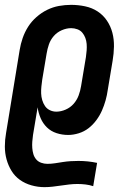

<svg xmlns="http://www.w3.org/2000/svg" viewBox="-22 -548 542 791"><path d="M161 223Q134 223 107.5 215.5Q81 208 60 193Q39 178 25.5 156Q12 134 5 108.5Q-2 83 -2 55.5Q-2 28 3 0L59 -342Q63 -367 71.5 -391.5Q80 -416 94 -438Q108 -460 128.5 -478Q149 -496 172.5 -507.5Q196 -519 221 -523.5Q246 -528 271 -528Q300 -528 328.5 -522Q357 -516 380 -501Q403 -486 418.5 -463Q434 -440 441 -413Q448 -386 447.5 -356.5Q447 -327 442 -298L422 -178Q419 -156 413 -134.5Q407 -113 398 -92.5Q389 -72 375 -53Q361 -34 343 -20Q325 -6 302.5 1Q280 8 259 8Q234 8 211 0.5Q188 -7 171.5 -23Q155 -39 145.5 -61Q136 -83 133 -106L114 8Q112 22 111 35.5Q110 49 111 62Q112 75 115.5 87Q119 99 127 108.5Q135 118 147.5 122.5Q160 127 173 127Q189 127 205 124.5Q221 122 237 119.5Q253 117 269 116Q285 115 301 115Q321 115 340 117Q359 119 378 123L362 219Q347 214 330.5 212Q314 210 297 210Q280 210 263 212Q246 214 229 216.5Q212 219 195 221Q178 223 161 223ZM210 -88Q229 -88 248.5 -96.5Q268 -105 281.5 -120.5Q295 -136 302 -155Q309 -174 312 -193L332 -313Q334 -327 335 -340.5Q336 -354 335 -367Q334 -380 329.5 -392Q325 -404 317 -413.5Q309 -423 296.5 -427.5Q284 -432 271 -432Q252 -432 232.5 -423.5Q213 -415 199.5 -399.5Q186 -384 179.5 -365Q173 -346 170 -327L152 -220Q150 -206 148.5 -191.5Q147 -177 147.5 -163Q148 -149 152 -135.5Q156 -122 163.5 -111Q171 -100 183.5 -94Q196 -88 210 -88Z"/></svg>

Font: Iosevka Term Curly
Style: Bold Italic
Weight: 700
Italic angle: -9°
Designer: Belleve Invis
Foundry: Belleve Invis
Version: Version 32.3.0